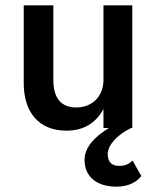

<svg xmlns="http://www.w3.org/2000/svg" viewBox="-20 -480 585 720"><path d="M477 122C464 135 451 142 427 142C400 142 384 129 384 97C384 64 421 24 472 0H476V-460H368V-180C368 -119 326 -77 266 -77C207 -77 180 -115 180 -180V-460H69V-168C69 -59 126 10 229 10C293 10 339 -18 368 -71V0H388C380 5 373 10 366 15C325 44 297 79 297 120C297 181 341 220 417 220C465 220 495 200 510 180Z"/></svg>

Font: Jost Medium
Style: Regular
Weight: 500
Version: Version 3.710